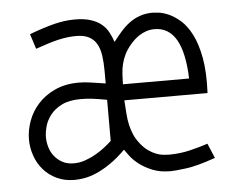

<svg xmlns="http://www.w3.org/2000/svg" viewBox="-41 -497 682 559"><g transform="rotate(-5 300.0 -217.5)"><path d="M319.8 -203.1Q321.3 -181.6 322.5 -164.1Q323.7 -146.5 327.1 -131.3Q330.6 -116.2 336.2 -102.8Q341.8 -89.4 352.1 -76.2Q363.8 -61 375.7 -52.7Q387.7 -44.4 398.7 -40.3Q409.7 -36.1 419.4 -35.2Q429.2 -34.2 435.5 -34.2Q466.8 -34.2 495.8 -41Q524.9 -47.9 549.8 -56.2L567.9 -13.2Q514.2 5.9 481.2 10Q448.2 14.2 436.5 14.2Q405.8 14.2 383.5 5.1Q361.3 -3.9 345.7 -15.9Q330.1 -27.8 320.6 -40.3Q311 -52.7 306.2 -60.1Q282.7 -36.6 261.2 -22Q239.7 -7.3 220.7 1Q201.7 9.3 185.3 12.2Q168.9 15.1 155.8 15.1Q126.5 15.1 103.5 4.2Q80.6 -6.8 64.9 -24.9Q49.3 -43 41.3 -66.2Q33.2 -89.4 33.2 -113.8Q33.2 -140.1 43 -167.2Q52.7 -194.3 72.5 -216.3Q92.3 -238.3 122.3 -252.2Q152.3 -266.1 192.4 -266.1Q201.2 -266.1 209.2 -265.4Q217.3 -264.6 226.1 -263.4Q234.9 -262.2 245.6 -260.5Q256.3 -258.8 270 -256.8V-292Q270 -317.9 267.1 -338.1Q264.2 -358.4 256.1 -372.6Q248 -386.7 233.6 -394.3Q219.2 -401.9 196.8 -401.9Q183.6 -401.9 171.1 -400.4Q158.7 -398.9 144.8 -395.8Q130.9 -392.6 114.5 -387.5Q98.1 -382.3 77.1 -375L63 -418.9Q105 -434.6 136 -442.4Q167 -450.2 196.3 -450.2Q224.1 -450.2 242.9 -444.1Q261.7 -438 274.2 -427.7Q286.6 -417.5 293.9 -403.8Q301.3 -390.1 306.2 -375Q318.4 -390.6 330.3 -404.3Q342.3 -418 356.2 -428.2Q370.1 -438.5 387 -444.3Q403.8 -450.2 424.8 -450.2Q428.7 -450.2 441.4 -448.7Q454.1 -447.3 470.5 -440.2Q486.8 -433.1 504.4 -418Q522 -402.8 536.1 -375.5Q550.3 -348.1 558.1 -306.2Q565.9 -264.2 563 -203.1ZM270 -209Q256.8 -211.4 246.6 -213.1Q236.3 -214.8 227.5 -215.8Q218.8 -216.8 210.7 -217.3Q202.6 -217.8 193.8 -217.8Q159.7 -217.8 138.2 -207Q116.7 -196.3 104.5 -180.4Q92.3 -164.6 87.6 -147Q83 -129.4 83 -116.2Q83 -101.6 87.4 -86.7Q91.8 -71.8 101.1 -60.1Q110.4 -48.3 124.3 -40.8Q138.2 -33.2 157.7 -33.2Q175.3 -33.2 192.1 -39.3Q209 -45.4 223.6 -54Q238.3 -62.5 250.2 -72Q262.2 -81.5 270 -88.9ZM513.2 -250Q510.7 -325.7 488.8 -363.8Q466.8 -401.9 425.3 -401.9Q411.6 -401.9 400.6 -397.9Q389.6 -394 380.9 -388.4Q372.1 -382.8 365.2 -376.2Q358.4 -369.6 354 -364.3Q341.8 -350.1 335.2 -336.4Q328.6 -322.8 325.2 -308.8Q321.8 -294.9 321 -280.5Q320.3 -266.1 319.8 -250Z"/></g></svg>

Font: Ethiopic Sadiss
Style: Regular
Weight: 400
Designer: abass alamnehe
Foundry: Senamirmir Project
Version: Version 5.100